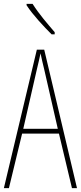

<svg xmlns="http://www.w3.org/2000/svg" viewBox="-20 -970 417 990"><path d="M148 -950H117V-943C150 -892 208 -831 246 -793H262V-804C223 -850 183 -895 148 -950ZM351 0H377L208 -714H170L0 0H26L94 -281H284ZM208 -612 278 -306H100L170 -612C178 -646 183 -666 189 -695C195 -666 200 -645 208 -612Z"/></svg>

Font: Noto Sans Georgian ExtraCondensed Thin
Style: Regular
Weight: 100
Width: 2
Designer: Monotype Design Team, Akaki Razmadze
Foundry: Google LLC
Version: Version 2.005